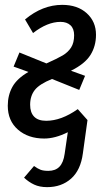

<svg xmlns="http://www.w3.org/2000/svg" viewBox="-20 -558 428 790"><path d="M300 -109 340 -64 321 73Q312 142 272.5 177Q233 212 174 212Q143 212 120.5 201.5Q98 191 79 173L120 125Q135 136 147 140.5Q159 145 179 145Q208 145 224.5 128Q241 111 246 75L259 -14Q207 12 162 12Q96 12 54 -24.5Q12 -61 12 -123Q12 -166 31 -200.5Q50 -235 97 -262L36 -284L60 -342L171 -297Q216 -317 238 -330Q260 -343 272.5 -362.5Q285 -382 285 -413Q285 -440 270 -454Q255 -468 229 -468Q175 -468 116 -422L83 -478Q155 -538 236 -538Q299 -538 337 -503.5Q375 -469 375 -415Q375 -368 352 -331.5Q329 -295 272 -267L330 -246L306 -188L194 -233Q142 -212 123 -187.5Q104 -163 104 -127Q104 -95 120.5 -78Q137 -61 170 -61Q232 -61 300 -109Z"/></svg>

Font: Fira Sans Compressed
Style: Italic
Weight: 400
Width: 1
Italic angle: -8°
Designer: bBox Type GmbH & Carrois Corporate GbR & Edenspiekermann AG
Foundry: bBox Type GmbH & Carrois Corporate GbR & Edenspiekermann AG
Version: Version 4.301